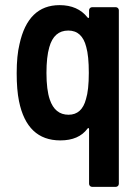

<svg xmlns="http://www.w3.org/2000/svg" viewBox="-20 -539 542 748"><path d="M339 -511H431Q436 -511 439.5 -507.5Q443 -504 443 -499V177Q443 182 439.5 185.5Q436 189 431 189H339Q334 189 330.5 185.5Q327 182 327 177V-36Q327 -39 325 -40Q323 -41 321 -38Q287 8 215 8Q85 8 54 -145Q45 -189 45 -254Q45 -322 56 -367Q89 -519 212 -519Q283 -519 321 -471Q323 -468 325 -469Q327 -470 327 -473V-499Q327 -504 330.5 -507.5Q334 -511 339 -511ZM326 -255Q326 -321 316 -356Q300 -420 246 -420Q190 -420 172 -355Q161 -317 161 -255Q161 -189 174 -151Q194 -92 247 -92Q299 -92 315 -153Q326 -188 326 -255Z"/></svg>

Font: Barlow Semi Condensed SemiBold
Style: Regular
Weight: 600
Width: 4
Designer: Jeremy Tribby
Foundry: Tribby Type
Version: Version 1.408